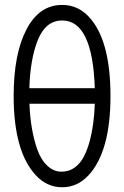

<svg xmlns="http://www.w3.org/2000/svg" viewBox="-20 -767 515 796"><path d="M36.6 -369.1Q36.6 -543 89.6 -644.8Q142.6 -746.6 237.8 -746.6Q301.3 -746.6 346.7 -699.2Q438 -604 438 -368.7Q438 -138.2 346.7 -40Q300.8 9.3 237.5 9.3Q174.3 9.3 127.9 -41Q36.6 -140.1 36.6 -369.1ZM373 -336.9H102.1Q106 -230.5 133.8 -149.4Q148.9 -106 175.5 -80.6Q202.1 -55.2 234.4 -55.2Q266.6 -55.2 289.8 -72.5Q313 -89.8 327.4 -117.2Q341.8 -144.5 352.1 -182.6Q370.1 -249 373 -336.9ZM101.6 -401.4H373Q363.8 -682.1 237.8 -682.1Q168.9 -682.1 136.2 -599.6Q105.5 -522.5 101.6 -401.4Z"/></svg>

Font: News Cycle
Style: Regular
Weight: 500
Version: Version 0.5.2